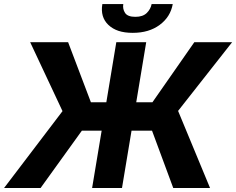

<svg xmlns="http://www.w3.org/2000/svg" viewBox="-37 -938 1178 958"><path d="M274.9 -383.5 113.6 -727.3H302.9L416.5 -427.9H493.6L543.3 -727.3H692.5L642.8 -427.9H723.7L932.5 -727.3H1121.1L851.6 -384.6L1011 0H827.4L721.6 -285.9H619.3L571.7 0H422.6L470.2 -285.9H371.4L165.5 0H-16.7ZM473.7 -917.6H578.1Q574.2 -893.1 587 -873.6Q599.8 -854 638.5 -854Q676.1 -854 695.7 -873.6Q714.8 -892.8 719.5 -917.6H824.9Q813.6 -853.7 759.9 -813.9Q706.3 -774.1 625.4 -774.1Q584.5 -774.1 554.7 -783.9Q524.9 -793.7 503.6 -813.9Q462.7 -853.3 473.7 -917.6Z"/></svg>

Font: Inter P
Style: Bold Italic
Weight: 700
Italic angle: 9.39999°
Designer: Rasmus Andersson
Foundry: rsms
Version: Version 3.018;git-588b23468